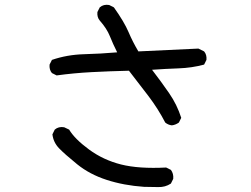

<svg xmlns="http://www.w3.org/2000/svg" viewBox="-20 -759 1040 796"><path d="M577.1 15.6Q493.2 9.8 422.4 -13.2Q351.6 -36.1 299.8 -78.1Q248 -120.1 224.6 -144.5Q201.2 -168.9 197.3 -202.1L207 -221.7Q222.7 -235.4 246.1 -231.4L266.6 -221.7Q290 -182.6 349.1 -139.2Q408.2 -95.7 481.9 -77.1Q555.7 -58.6 668.9 -64.5L688.5 -54.7Q700.2 -39.1 698.2 -17.6L688.5 2Q665 17.6 635.7 16.6Q606.4 15.6 577.1 15.6ZM692.4 -239.3Q676.8 -241.2 665 -251Q635.7 -307.6 595.7 -360.4Q555.7 -413.1 514.6 -465.8Q434.6 -463.9 360.4 -460Q286.1 -456.1 214.8 -446.3L195.3 -456.1Q183.6 -469.7 185.5 -491.2L195.3 -510.7Q257.8 -532.2 327.6 -534.2Q397.5 -536.1 465.8 -542Q448.2 -577.1 435.5 -608.9Q422.9 -640.6 393.6 -673.8Q381.8 -687.5 383.8 -709L393.6 -728.5Q409.2 -742.2 432.6 -738.3L452.1 -728.5Q495.1 -668 512.7 -626.5Q530.3 -585 553.7 -545.9L802.7 -557.6L826.2 -545.9Q837.9 -532.2 835.9 -510.7L826.2 -491.2Q775.4 -477.5 720.2 -475.6Q665 -473.6 610.4 -469.7Q649.4 -418.9 681.6 -372.1Q713.9 -325.2 731.4 -270.5L721.7 -251Q708 -241.2 692.4 -239.3Z"/></svg>

Font: JasonHandwriting2
Style: Regular
Weight: 400
Version: Version 1.05.10